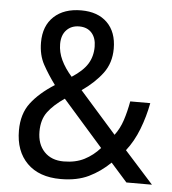

<svg xmlns="http://www.w3.org/2000/svg" viewBox="-52 -773 744 831"><g transform="rotate(5 319.5 -357.5)"><path d="M268 -725Q340 -725 381 -684.5Q422 -644 422 -572Q422 -510 388.5 -465Q355 -420 299 -381L458 -201Q480 -230 492.5 -268Q505 -306 513 -351H600Q589 -292 567.5 -236.5Q546 -181 513 -139L638 0H527L456 -80Q414 -39 363.5 -14.5Q313 10 242 10Q148 10 96 -42Q44 -94 44 -184Q44 -256 80 -303.5Q116 -351 182 -393Q151 -435 128.5 -476Q106 -517 106 -572Q106 -644 149.5 -684.5Q193 -725 268 -725ZM265 -655Q231 -655 210 -633Q189 -611 189 -572Q189 -537 205 -503Q221 -469 251 -435Q299 -466 319 -498.5Q339 -531 339 -573Q339 -611 319.5 -633Q300 -655 265 -655ZM230 -338Q183 -306 158 -272.5Q133 -239 133 -187Q133 -132 164 -99.5Q195 -67 248 -67Q300 -67 338 -86.5Q376 -106 405 -139Z"/></g></svg>

Font: Noto Sans Telugu SemiCondensed
Style: Regular
Weight: 400
Width: 4
Designer: Jelle Bosma - Monotype Design Team
Foundry: Monotype Imaging Inc.
Version: Version 2.005; ttfautohint (v1.8.4.7-5d5b)